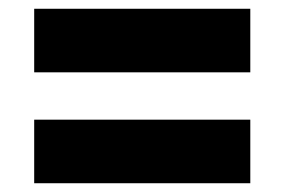

<svg xmlns="http://www.w3.org/2000/svg" viewBox="-20 -569 649 438"><path d="M58 -549H551V-404H58ZM58 -296H551V-151H58Z"/></svg>

Font: Montserrat Alternates ExtraBold
Style: Regular
Weight: 800
Designer: Julieta Ulanovsky
Foundry: Julieta Ulanovsky
Version: Version 7.200